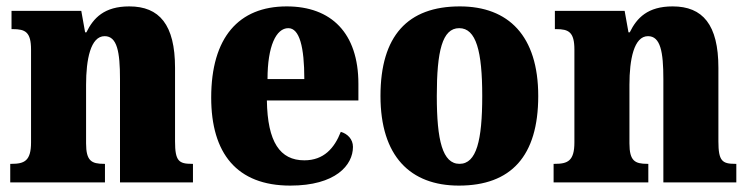

<svg xmlns="http://www.w3.org/2000/svg" viewBox="-20 -570 2342 600"><path d="M12 0H308V-58H305C266 -58 249 -67 249 -122V-305C249 -384 263 -457 307 -457C346 -457 355 -408 355 -323V0H583V-58H579C539 -58 527 -67 527 -128V-358C527 -493 478 -550 384 -550C306 -550 272 -514 250 -469H246L234 -536H16V-479H20C59 -479 77 -470 77 -415V-125C77 -67 56 -58 16 -58H12Z M887 10C1029 10 1083 -54 1083 -111C1083 -135 1066 -152 1045 -158C1025 -107 992 -69 931 -69C855 -69 816 -126 814 -256H1100V-308C1100 -467 1015 -550 876 -550C726 -550 640 -453 640 -265C640 -91 720 10 887 10ZM931 -323H816C816 -426 843 -482 881 -482C916 -482 931 -423 931 -323Z M1414 10C1577 10 1662 -82 1662 -270C1662 -458 1569 -550 1417 -550C1254 -550 1169 -458 1169 -270C1169 -82 1262 10 1414 10ZM1416 -58C1363 -58 1345 -131 1345 -270C1345 -410 1362 -482 1415 -482C1468 -482 1487 -410 1487 -270C1487 -131 1469 -58 1416 -58Z M1710 0H2006V-58H2003C1964 -58 1947 -67 1947 -122V-305C1947 -384 1961 -457 2005 -457C2044 -457 2053 -408 2053 -323V0H2281V-58H2277C2237 -58 2225 -67 2225 -128V-358C2225 -493 2176 -550 2082 -550C2004 -550 1970 -514 1948 -469H1944L1932 -536H1714V-479H1718C1757 -479 1775 -470 1775 -415V-125C1775 -67 1754 -58 1714 -58H1710Z"/></svg>

Font: Noto Serif Khmer Condensed Black
Style: Regular
Weight: 900
Width: 3
Designer: Danh Hong and the Monotype Design Team
Foundry: Monotype Imaging Inc.
Version: Version 2.004